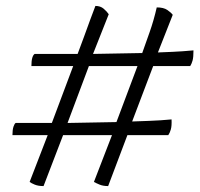

<svg xmlns="http://www.w3.org/2000/svg" viewBox="-20 -614 675 648"><path d="M127 14Q109 14 97 9Q85 4 80 0L141 -158H22Q22 -176 25.5 -186.5Q29 -197 33 -199H155L227 -391H86Q86 -409 89 -419Q92 -429 97 -432H242Q252 -458 263 -488.5Q274 -519 284.5 -547.5Q295 -576 302 -594Q319 -594 330 -584.5Q341 -575 347 -566L294 -432L460 -435Q471 -466 485 -505.5Q499 -545 509 -589Q532 -589 544.5 -580.5Q557 -572 563 -564L513 -437Q569 -439 596.5 -441Q624 -443 633 -444Q633 -421 630 -410Q627 -399 622 -391H497L426 -204Q491 -206 521.5 -208Q552 -210 559 -211Q560 -189 556.5 -177Q553 -165 548 -158H410L345 14Q328 14 316 9Q304 4 297 0L358 -158H193ZM208 -199 373 -202 444 -391H280Z"/></svg>

Font: Texturina 12pt Thin
Style: Italic
Weight: 250
Italic angle: -11°
Designer: Guillermo Torres Carreño
Foundry: Omnibus-Type
Version: Version 1.002